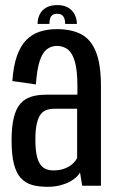

<svg xmlns="http://www.w3.org/2000/svg" viewBox="-20 -714 445 738"><path d="M162 4Q188.5 4 209.8 -1.2Q231 -6.5 247 -15Q263 -23.5 273.2 -33Q283.5 -42.5 287.5 -51.5L296 0H368V-382.5Q368 -466.5 349 -514.2Q330 -562 292.8 -582Q255.5 -602 198.5 -602Q162 -602 132.5 -592.2Q103 -582.5 81 -560.2Q59 -538 45.2 -499.2Q31.5 -460.5 27.5 -402.5L118 -389.5Q122 -446.5 132.2 -478.5Q142.5 -510.5 159.2 -524Q176 -537.5 198.5 -537.5Q224 -537.5 241.5 -523.2Q259 -509 268.2 -475.5Q277.5 -442 277.5 -384V-350H157Q124 -350 99 -342Q74 -334 57.5 -314.5Q41 -295 32.8 -261Q24.5 -227 24.5 -174.5Q24.5 -119 33.5 -83.8Q42.5 -48.5 60.2 -29.5Q78 -10.5 103.2 -3.2Q128.5 4 162 4ZM185 -59Q170.5 -59 157.8 -63.8Q145 -68.5 135.5 -81.2Q126 -94 121 -117.2Q116 -140.5 116 -178Q116 -215.5 121.5 -239Q127 -262.5 136.5 -274.8Q146 -287 159.5 -291.5Q173 -296 188.5 -296H276.5V-107.5Q272 -96.5 259.8 -85Q247.5 -73.5 228.5 -66.2Q209.5 -59 185 -59ZM200.5 -694.5Q175 -694.5 158 -685Q141 -675.5 132.8 -659Q124.5 -642.5 124.5 -622H170Q170 -635 172.8 -643.5Q175.5 -652 182 -656.5Q188.5 -661 200.5 -661Q210.5 -661 217 -656.8Q223.5 -652.5 227 -643.8Q230.5 -635 230.5 -622H275.5Q275.5 -642.5 266.8 -659Q258 -675.5 241.2 -685Q224.5 -694.5 200.5 -694.5Z"/></svg>

Font: Anybody Condensed
Style: Regular
Weight: 400
Width: 3
Designer: Tyler Finck
Foundry: Etcetera Type Company
Version: Version 1.113;gftools[0.9.25]